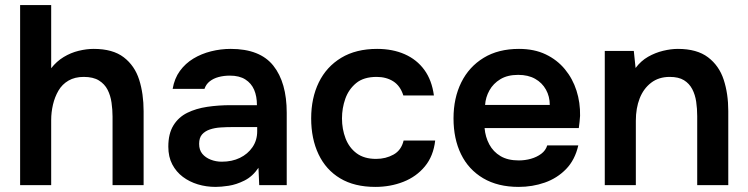

<svg xmlns="http://www.w3.org/2000/svg" viewBox="-20 -727 2936 754"><path d="M59 0V-707H181V-459Q202 -486 230 -503Q258 -520 289 -527.5Q320 -535 348 -535Q423 -535 466 -502Q509 -469 526.5 -414Q544 -359 544 -290V0H422V-269Q422 -296 418 -324Q414 -352 402.5 -374.5Q391 -397 368.5 -411Q346 -425 309 -425Q274 -425 249 -410.5Q224 -396 209.5 -371Q195 -346 188 -316Q181 -286 181 -256V0Z M827 7Q790 7 757 -3Q724 -13 698 -32.5Q672 -52 656.5 -81.5Q641 -111 641 -151Q641 -202 661 -234.5Q681 -267 715.5 -284Q750 -301 794 -307.5Q838 -314 886 -314H989Q989 -349 978 -374.5Q967 -400 943.5 -415Q920 -430 883 -430Q859 -430 838.5 -424.5Q818 -419 803.5 -407.5Q789 -396 783 -378H658Q665 -419 686.5 -448.5Q708 -478 739.5 -497Q771 -516 809 -525.5Q847 -535 886 -535Q1001 -535 1053.5 -469Q1106 -403 1106 -284V0H998L995 -68Q972 -34 940 -18Q908 -2 878 2.5Q848 7 827 7ZM851 -92Q891 -92 922 -107Q953 -122 971.5 -149Q990 -176 990 -211V-228H894Q870 -228 846.5 -226.5Q823 -225 804 -218.5Q785 -212 773.5 -199Q762 -186 762 -162Q762 -138 774.5 -123Q787 -108 807.5 -100Q828 -92 851 -92Z M1454 7Q1372 7 1316 -26.5Q1260 -60 1231 -121Q1202 -182 1202 -262Q1202 -342 1232 -403.5Q1262 -465 1320 -500Q1378 -535 1461 -535Q1522 -535 1569.5 -514Q1617 -493 1646.5 -452.5Q1676 -412 1684 -352H1564Q1552 -390 1524.5 -407.5Q1497 -425 1459 -425Q1408 -425 1378.5 -400.5Q1349 -376 1336 -339Q1323 -302 1323 -262Q1323 -220 1337 -183.5Q1351 -147 1380.5 -125Q1410 -103 1457 -103Q1495 -103 1525.5 -120Q1556 -137 1565 -175H1689Q1682 -114 1648.5 -73.5Q1615 -33 1564 -13Q1513 7 1454 7Z M2017 7Q1935 7 1877.5 -27Q1820 -61 1790.5 -121.5Q1761 -182 1761 -262Q1761 -342 1791.5 -403.5Q1822 -465 1879.5 -500Q1937 -535 2018 -535Q2078 -535 2123 -513.5Q2168 -492 2198.5 -455Q2229 -418 2244 -371Q2259 -324 2258 -272Q2257 -260 2256 -248.5Q2255 -237 2253 -224H1883Q1886 -189 1901.5 -160Q1917 -131 1945.5 -114Q1974 -97 2017 -97Q2042 -97 2065 -103.5Q2088 -110 2105.5 -123Q2123 -136 2129 -156H2251Q2238 -99 2203 -63Q2168 -27 2119.5 -10Q2071 7 2017 7ZM1885 -315H2139Q2139 -348 2124 -375Q2109 -402 2081.5 -417.5Q2054 -433 2015 -433Q1973 -433 1945 -416Q1917 -399 1902 -372Q1887 -345 1885 -315Z M2355 0V-527H2469L2476 -460Q2497 -488 2525 -504Q2553 -520 2584 -527.5Q2615 -535 2642 -535Q2717 -535 2760.5 -502Q2804 -469 2822 -414Q2840 -359 2840 -291V0H2718V-271Q2718 -300 2714 -327.5Q2710 -355 2698.5 -377Q2687 -399 2666 -412Q2645 -425 2610 -425Q2567 -425 2537 -402Q2507 -379 2492 -340.5Q2477 -302 2477 -253V0Z"/></svg>

Font: Onest SemiBold
Style: Regular
Weight: 600
Designer: Dmitri Voloshin, Andrey Kudryavtsev
Foundry: Dmitri Voloshin, Andrey Kudryavtsev
Version: Version 1.000;gftools[0.9.33]